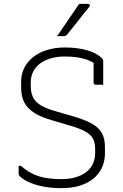

<svg xmlns="http://www.w3.org/2000/svg" viewBox="-20 -963 640 999"><path d="M317 -716Q382 -716 433 -701.5Q484 -687 509 -661Q514 -657 515.5 -653.5Q517 -650 517 -645Q517 -625 517 -604Q517 -583 517 -562.5Q517 -542 517 -522Q507 -522 497.5 -522Q488 -522 478 -522Q473 -522 470 -525Q467 -528 467 -533Q467 -550 467 -566.5Q467 -583 467 -599.5Q467 -616 467 -633Q467 -650 467 -666L494 -614Q469 -641 425 -655Q381 -669 317 -669Q277 -669 244.5 -659.5Q212 -650 188.5 -632.5Q165 -615 152.5 -590Q140 -565 140 -534V-515Q140 -484 150.5 -460Q161 -436 187 -418.5Q213 -401 260 -387L357 -359Q402 -346 434.5 -331.5Q467 -317 487 -299Q507 -281 516.5 -256.5Q526 -232 526 -198V-166Q526 -112 499.5 -71Q473 -30 422 -7Q371 16 299 16Q250 16 207.5 8Q165 0 133 -14Q101 -28 83 -46Q79 -50 78 -53.5Q77 -57 77 -61Q77 -68 77 -74.5Q77 -81 77 -87.5Q77 -94 77 -100H89Q133 -61 181.5 -46Q230 -31 299 -31Q379 -31 427 -66.5Q475 -102 475 -169V-189Q475 -221 463.5 -242Q452 -263 424.5 -278.5Q397 -294 349 -308L251 -337Q206 -350 175.5 -366Q145 -382 126 -402.5Q107 -423 98.5 -449Q90 -475 90 -509V-539Q90 -579 107 -611.5Q124 -644 154.5 -667.5Q185 -691 226.5 -703.5Q268 -716 317 -716ZM392 -943Q404 -943 410.5 -943Q417 -943 422.5 -943Q428 -943 438 -943Q444 -943 447 -938Q450 -933 445 -928Q427 -906 414 -889.5Q401 -873 389.5 -858.5Q378 -844 364 -826.5Q350 -809 329 -783Q327 -780 322.5 -777.5Q318 -775 312 -775Q305 -775 299.5 -775Q294 -775 288.5 -775Q283 -775 277 -775Q298 -805 316 -831.5Q334 -858 352.5 -885Q371 -912 392 -943Z"/></svg>

Font: Recursive Light
Style: Regular
Weight: 300
Version: Version 1.085